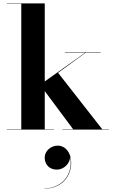

<svg xmlns="http://www.w3.org/2000/svg" viewBox="-20 -770 678 1141"><path d="M21 -2V0H301V-2H246V-228.5L414.5 -2H350.5V0H627.5V-2H587.5L325 -337.5L490.5 -458H578V-460H365V-458H487.5L246 -286V-750H21V-748H106.5V-2ZM245.5 167C245.5 205 271.5 238 318 238C358.5 238 395.5 203 397 162.5C417 267.5 346.5 349.5 244 349.5V351C342 351 403 283 403 197C403 134.5 366.5 95.5 323 95.5C280.5 95.5 245.5 128.5 245.5 167Z"/></svg>

Font: Bodoni* 96pt
Style: Bold
Weight: 700
Version: Version 2.3